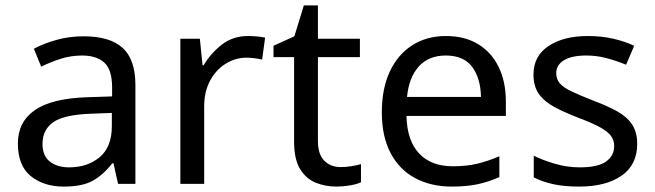

<svg xmlns="http://www.w3.org/2000/svg" viewBox="-20 -679 2418 709"><path d="M288 -545Q386 -545 433 -502Q480 -459 480 -365V0H416L399 -76H395Q360 -32 321.5 -11Q283 10 215 10Q142 10 94 -28.5Q46 -67 46 -149Q46 -229 109 -272.5Q172 -316 303 -320L394 -323V-355Q394 -422 365 -448Q336 -474 283 -474Q241 -474 203 -461.5Q165 -449 132 -433L105 -499Q140 -518 188 -531.5Q236 -545 288 -545ZM314 -259Q214 -255 175.5 -227Q137 -199 137 -148Q137 -103 164.5 -82Q192 -61 235 -61Q303 -61 348 -98.5Q393 -136 393 -214V-262Z M896 -546Q911 -546 928.5 -544.5Q946 -543 959 -540L948 -459Q935 -462 919.5 -464Q904 -466 890 -466Q849 -466 813 -443.5Q777 -421 755.5 -380.5Q734 -340 734 -286V0H646V-536H718L728 -438H732Q758 -482 799 -514Q840 -546 896 -546Z M1238 -62Q1258 -62 1279 -65.5Q1300 -69 1313 -73V-6Q1299 1 1273 5.5Q1247 10 1223 10Q1181 10 1145.5 -4.5Q1110 -19 1088 -55Q1066 -91 1066 -156V-468H990V-510L1067 -545L1102 -659H1154V-536H1309V-468H1154V-158Q1154 -109 1177.5 -85.5Q1201 -62 1238 -62Z M1627 -546Q1696 -546 1745.5 -516Q1795 -486 1821.5 -431.5Q1848 -377 1848 -304V-251H1481Q1483 -160 1527.5 -112.5Q1572 -65 1652 -65Q1703 -65 1742.5 -74.5Q1782 -84 1824 -102V-25Q1783 -7 1743 1.5Q1703 10 1648 10Q1572 10 1513.5 -21Q1455 -52 1422.5 -113.5Q1390 -175 1390 -264Q1390 -352 1419.5 -415Q1449 -478 1502.5 -512Q1556 -546 1627 -546ZM1626 -474Q1563 -474 1526.5 -433.5Q1490 -393 1483 -321H1756Q1755 -389 1724 -431.5Q1693 -474 1626 -474Z M2333 -148Q2333 -70 2275 -30Q2217 10 2119 10Q2063 10 2022.5 1Q1982 -8 1951 -24V-104Q1983 -88 2028.5 -74.5Q2074 -61 2121 -61Q2188 -61 2218 -82.5Q2248 -104 2248 -140Q2248 -160 2237 -176Q2226 -192 2197.5 -208Q2169 -224 2116 -244Q2064 -264 2027 -284Q1990 -304 1970 -332Q1950 -360 1950 -404Q1950 -472 2005.5 -509Q2061 -546 2151 -546Q2200 -546 2242.5 -536.5Q2285 -527 2322 -510L2292 -440Q2258 -454 2221 -464Q2184 -474 2145 -474Q2091 -474 2062.5 -456.5Q2034 -439 2034 -409Q2034 -387 2047 -371.5Q2060 -356 2090.5 -341.5Q2121 -327 2172 -307Q2223 -288 2259 -268Q2295 -248 2314 -219.5Q2333 -191 2333 -148Z"/></svg>

Font: Noto Sans NKo
Style: Regular
Weight: 400
Designer: Monotype Design Team
Foundry: Monotype Imaging Inc.
Version: Version 2.003; ttfautohint (v1.8.4.7-5d5b)